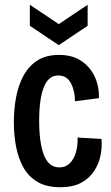

<svg xmlns="http://www.w3.org/2000/svg" viewBox="-20 -772 463 804"><path d="M232 12Q175 12 137.5 -10Q100 -32 78.5 -70Q57 -108 47.5 -157Q38 -206 38 -260Q38 -315 47.5 -365.5Q57 -416 79 -456Q101 -496 137 -519Q173 -542 227 -542Q285 -542 322.5 -515.5Q360 -489 378 -448Q396 -407 394 -361L294 -348Q294 -391 277 -423.5Q260 -456 224 -456Q183 -456 163.5 -407Q144 -358 144 -266Q144 -174 164 -122.5Q184 -71 229 -71Q255 -71 272.5 -88.5Q290 -106 298 -134.5Q306 -163 305 -196L405 -190Q408 -156 401 -121Q394 -86 374 -55.5Q354 -25 319.5 -6.5Q285 12 232 12ZM105 -752 226 -671 347 -752V-664L226 -583L105 -664Z"/></svg>

Font: Bricolage Grotesque 10pt Condensed Medium
Style: Regular
Weight: 500
Width: 3
Designer: Mathieu Triay
Foundry: Atelier Triay
Version: Version 1.000; ttfautohint (v1.8.4.7-5d5b);gftools[0.9.32]